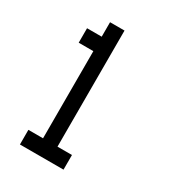

<svg xmlns="http://www.w3.org/2000/svg" viewBox="-181 -794 863 954"><g transform="rotate(30 250.0 -317.0)"><path d="M83 -26.4H167V-526.4H83V-609.4H167V-692.4H250V-26.4H333V57.6H83Z"/></g></svg>

Font: KH Dot kagurazaka 12
Style: Regular
Weight: 400
Designer: Original version for X68000 by Keitarou Hiraki (http://hp.vector.co.jp/authors/VA000874/) / TrueType conversion by Homem
Version: Version 1.00.20150527